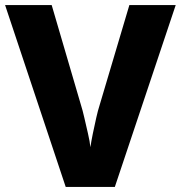

<svg xmlns="http://www.w3.org/2000/svg" viewBox="-20 -734 710 754"><path d="M670 -714 431 0H238L0 -714H183L299 -318Q304 -303 311 -272.5Q318 -242 325.5 -209.5Q333 -177 335 -156Q338 -177 344.5 -209Q351 -241 358 -271.5Q365 -302 370 -317L488 -714Z"/></svg>

Font: Noto Sans Armenian ExtraBold
Style: Regular
Weight: 800
Version: Version 2.007